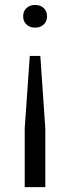

<svg xmlns="http://www.w3.org/2000/svg" viewBox="-20 -552 284 776"><path d="M143 -325.9 163.1 -33.4V204.3H79.9V-33.4L100.4 -325.9ZM121.9 -532Q143.1 -532 156.6 -519.4Q170.1 -506.9 170.1 -486.1Q170.1 -465.4 156.6 -452.9Q143.1 -440.3 121.9 -440.3Q100.6 -440.3 87.1 -452.9Q73.6 -465.4 73.6 -486.1Q73.6 -506.9 87.1 -519.4Q100.6 -532 121.9 -532Z"/></svg>

Font: Mona Sans ExtraLight
Style: Regular
Weight: 200
Designer: Deni Anggara
Foundry: GitHub
Version: Version 2.000